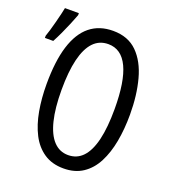

<svg xmlns="http://www.w3.org/2000/svg" viewBox="-140 -851 857 963"><g transform="rotate(20 289.0 -370.0)"><path d="M530.8 -357.9Q530.8 -281.2 518.6 -214.6Q506.3 -147.9 480.2 -97.4Q454.1 -46.9 411.6 -18.6Q369.1 9.8 308.6 9.8Q247.1 9.8 204.1 -19.3Q161.1 -48.3 135 -99.1Q108.9 -149.9 96.9 -216.8Q85 -283.7 85 -358.9Q85 -481 110.1 -562Q135.3 -643.1 185.1 -683.6Q234.9 -724.1 308.6 -724.1Q388.7 -724.1 437.5 -675.5Q486.3 -627 508.5 -543.9Q530.8 -460.9 530.8 -357.9ZM165.5 -357.9Q165.5 -260.7 181.9 -194.6Q198.2 -128.4 230 -94.7Q261.7 -61 307.6 -61Q354.5 -61 385.7 -94Q417 -127 432.9 -193.1Q448.7 -259.3 448.7 -357.9Q448.7 -504.9 413.6 -579.1Q378.4 -653.3 308.6 -653.3Q260.7 -653.3 229 -619.9Q197.3 -586.4 181.4 -520.8Q165.5 -455.1 165.5 -357.9ZM-2 -573.7V-585.4Q2.4 -597.2 9 -619.4Q15.6 -641.6 22.2 -667.2Q28.8 -692.9 34.2 -715.1Q39.6 -737.3 41.5 -748.5H115.7V-737.8Q106.4 -713.4 94.5 -684.6Q82.5 -655.8 69.1 -627Q55.7 -598.1 42.5 -573.7Z"/></g></svg>

Font: Open Sans Condensed
Style: Regular
Weight: 400
Width: 3
Designer: Monotype Design Team
Foundry: Monotype Imaging Inc.
Version: Version 3.000